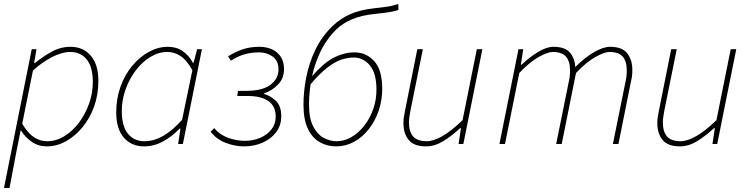

<svg xmlns="http://www.w3.org/2000/svg" viewBox="-20 -726 3774 968"><path d="M0 222 140 -478H164L152 -408H156Q195 -440 240 -465Q285 -490 336 -490Q399 -490 437.5 -445.5Q476 -401 476 -318Q476 -249 454.5 -189Q433 -129 395.5 -84Q358 -39 312 -13.5Q266 12 216 12Q173 12 140 -11Q107 -34 86 -68H84L62 42L28 222ZM218 -14Q263 -14 304.5 -39.5Q346 -65 378 -107.5Q410 -150 429 -203.5Q448 -257 448 -312Q448 -388 417.5 -426Q387 -464 334 -464Q292 -464 241 -437.5Q190 -411 146 -370L92 -102Q121 -54 151.5 -34Q182 -14 218 -14Z M706 12Q643 12 604.5 -32Q566 -76 566 -160Q566 -229 587.5 -289Q609 -349 646.5 -394Q684 -439 730.5 -464.5Q777 -490 826 -490Q870 -490 901.5 -468Q933 -446 952 -410H956L974 -478H998L902 0H878L890 -78H886Q849 -39 803 -13.5Q757 12 706 12ZM708 -14Q758 -14 805.5 -42.5Q853 -71 898 -122L950 -372Q922 -422 891 -443Q860 -464 824 -464Q779 -464 737.5 -438.5Q696 -413 664 -370.5Q632 -328 613 -275Q594 -222 594 -166Q594 -90 625 -52Q656 -14 708 -14Z M1210 12Q1165 12 1118.5 -5.5Q1072 -23 1042 -62L1060 -80Q1087 -47 1129.5 -31.5Q1172 -16 1214 -16Q1256 -16 1291.5 -31Q1327 -46 1348.5 -73.5Q1370 -101 1370 -138Q1370 -191 1333 -216.5Q1296 -242 1231 -242H1176L1180 -268H1222Q1303 -268 1343.5 -298.5Q1384 -329 1384 -376Q1384 -420 1354.5 -441Q1325 -462 1286 -462Q1244 -462 1209 -451Q1174 -440 1144 -420L1130 -442Q1163 -463 1201 -476.5Q1239 -490 1288 -490Q1324 -490 1352 -477Q1380 -464 1396 -439Q1412 -414 1412 -378Q1412 -331 1381.5 -299.5Q1351 -268 1312 -256V-252Q1347 -242 1372.5 -216Q1398 -190 1398 -140Q1398 -94 1372.5 -60Q1347 -26 1304.5 -7Q1262 12 1210 12Z M1675 12Q1629 12 1591.5 -9.5Q1554 -31 1532 -77.5Q1510 -124 1510 -198Q1510 -265 1524 -336.5Q1538 -408 1570 -475Q1602 -542 1656 -594Q1695 -632 1745.5 -654.5Q1796 -677 1872 -685Q1906 -689 1925.5 -691.5Q1945 -694 1958.5 -697.5Q1972 -701 1988 -706L1989 -676Q1970 -669 1941 -664.5Q1912 -660 1872 -656Q1802 -649 1754 -628.5Q1706 -608 1674 -576Q1624 -526 1594 -462Q1564 -398 1551 -330.5Q1538 -263 1538 -200Q1538 -129 1559 -88.5Q1580 -48 1612 -31Q1644 -14 1677 -14Q1716 -14 1752 -35Q1788 -56 1816.5 -92.5Q1845 -129 1861.5 -175.5Q1878 -222 1878 -274Q1878 -357 1844.5 -396.5Q1811 -436 1764 -436Q1735 -436 1703 -426Q1671 -416 1632 -386.5Q1593 -357 1543 -298L1548 -336Q1613 -411 1665 -436.5Q1717 -462 1766 -462Q1827 -462 1867 -417.5Q1907 -373 1907 -278Q1907 -220 1889 -167.5Q1871 -115 1839 -74.5Q1807 -34 1765 -11Q1723 12 1675 12Z M2128 12Q2067 12 2040.5 -20.5Q2014 -53 2014 -104Q2014 -122 2016 -134.5Q2018 -147 2022 -168L2084 -478H2112L2050 -172Q2046 -150 2044 -136.5Q2042 -123 2042 -108Q2042 -62 2063 -38Q2084 -14 2132 -14Q2165 -14 2210 -39.5Q2255 -65 2312 -120L2384 -478H2412L2316 0H2292L2304 -80H2300Q2258 -41 2215 -14.5Q2172 12 2128 12Z M2498 0 2594 -478H2618L2606 -400H2610Q2651 -439 2693.5 -464.5Q2736 -490 2770 -490Q2830 -490 2854.5 -459.5Q2879 -429 2880 -388Q2931 -438 2976.5 -464Q3022 -490 3056 -490Q3116 -490 3142 -457.5Q3168 -425 3168 -374Q3168 -356 3166.5 -343.5Q3165 -331 3160 -310L3098 0H3070L3132 -306Q3137 -329 3138.5 -342Q3140 -355 3140 -370Q3140 -417 3119.5 -440.5Q3099 -464 3052 -464Q3028 -464 2982.5 -439Q2937 -414 2884 -358L2812 0H2784L2846 -306Q2851 -329 2852.5 -342Q2854 -355 2854 -370Q2854 -417 2833.5 -440.5Q2813 -464 2766 -464Q2742 -464 2696.5 -439Q2651 -414 2598 -358L2526 0Z M3408 12Q3347 12 3320.5 -20.5Q3294 -53 3294 -104Q3294 -122 3296 -134.5Q3298 -147 3302 -168L3364 -478H3392L3330 -172Q3326 -150 3324 -136.5Q3322 -123 3322 -108Q3322 -62 3343 -38Q3364 -14 3412 -14Q3445 -14 3490 -39.5Q3535 -65 3592 -120L3664 -478H3692L3596 0H3572L3584 -80H3580Q3538 -41 3495 -14.5Q3452 12 3408 12Z"/></svg>

Font: Source Sans 3 VF
Style: Italic
Weight: 200
Italic angle: -11°
Designer: Paul D. Hunt
Foundry: Adobe Systems Incorporated
Version: Version 3.042;hotconv 1.0.118;makeotfexe 2.5.65603